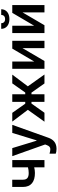

<svg xmlns="http://www.w3.org/2000/svg" viewBox="1118 -1892 977 3254"><g transform="rotate(-90 1607.0 -264.5)"><path d="M521.7 -545.5H398.1V-279.5C367.9 -271.7 337.4 -267 302.2 -267C226.2 -267 188.9 -294 188.9 -364.3V-546.2H66.1V-364.3C66.1 -225.1 156.6 -161.6 302.2 -161.6C337.4 -161.6 367.9 -166.2 398.1 -174V0H521.7Z M711.3 204.5C811.4 204.5 869.3 153.1 900.2 66.1L1118.6 -545.5H981.9L855.8 -133.5H850.1L724.4 -545.5H588.1L785.9 11.4L774.9 40.8C758.5 84.2 736.9 99.1 706.7 99.4C692.5 99.8 660.5 96.2 630.3 85.9V191.1C647.7 198.2 676.1 204.5 711.3 204.5Z M1171.9 0H1323.5L1479.4 -220.2H1507.8V0H1636.4V-220.2H1664.8L1820 0H1971.6L1771.3 -281.6L1969.8 -545.5H1821.4L1666.2 -325.6H1636.4V-545.5H1507.8V-325.6H1477.3L1322.1 -545.5H1173.7L1373.2 -281.6Z M2192.1 -174V-545.5H2068.2V0H2200.6L2418.3 -371.8V0H2542.6V-545.5H2410.5Z M2798.3 -174V-545.5H2674.4V0H2806.8L3024.5 -371.8V0H3148.8V-545.5H3016.7ZM2745.7 -733C2745.4 -649.9 2809.7 -593.8 2911.2 -593.8C3013.5 -593.8 3077.8 -649.9 3077.8 -733H2981.5C2981.2 -698.2 2961.3 -667.3 2911.2 -667.3C2860.4 -667.3 2841.3 -698.9 2841.3 -733Z"/></g></svg>

Font: Margiela Sans Semi Bold
Style: Regular
Weight: 600
Designer: Stefan Endress, Andreas Faust
Version: Version 1.100;FEAKit 1.0